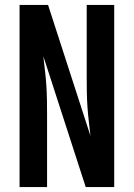

<svg xmlns="http://www.w3.org/2000/svg" viewBox="-20 -755 540 775"><path d="M59 0V-735H174L345 -207Q342 -236 338.5 -265Q335 -294 333 -323.5Q331 -353 330.5 -382.5Q330 -412 330 -441V-735H441V0H326L155 -528Q158 -499 161.5 -470Q165 -441 167 -411.5Q169 -382 169.5 -352.5Q170 -323 170 -294V0Z"/></svg>

Font: Iosevka
Style: Bold
Weight: 700
Monospace: yes
Designer: Belleve Invis
Foundry: Belleve Invis
Version: Version 32.5.0; ttfautohint (v1.8.4)